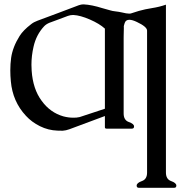

<svg xmlns="http://www.w3.org/2000/svg" viewBox="-20 -603 887 900"><path d="M559.6 -71.3Q559.6 -39.6 584 -31Q608.4 -22.5 608.4 -10.3Q608.4 0 598.1 0H479.5Q471.7 0 471.7 -6.3V-59.1L305.2 2.9Q289.1 8.8 273.9 9.8Q257.8 9.8 249 9.3Q206.1 7.8 167.2 -11.5Q128.4 -30.8 101.6 -60.1Q39.1 -127 30.8 -222.2Q28.3 -248 28.3 -272.9Q28.3 -303.2 32.2 -332Q39.6 -382.8 71.8 -434.1Q88.4 -460.9 126 -489.7Q138.2 -499.5 155.8 -505.9Q204.1 -523.9 252.7 -542Q301.3 -560.1 349.6 -578.6Q361.3 -582.5 370.1 -582.5H372.1Q409.7 -580.6 459.5 -564.9Q468.8 -562.5 497.6 -554.2Q506.3 -551.3 521.7 -549.6Q537.1 -547.9 550.3 -544.9Q573.7 -539.1 585.9 -539.1Q591.8 -539.1 595.2 -540.5Q606 -544.4 630.9 -551.8Q660.2 -560.1 693.4 -565.2Q726.6 -570.3 757.8 -581.1V205.6Q757.8 237.3 782.2 245.8Q806.6 254.4 806.6 267.1Q806.6 277.3 796.4 277.3H630.9Q620.6 277.3 620.6 267.1Q620.6 254.4 645 245.8Q669.4 237.3 669.4 206.1V-459.5Q669.4 -477.5 621.6 -500Q600.1 -510.3 586.4 -510.3Q569.3 -510.3 564.5 -495.1Q560.1 -482.4 560.1 -477.1Q560.1 -476.1 560.5 -475.6V-468.8Q560.5 -462.4 560.1 -451.7Q560.1 -445.8 559.8 -439.5Q559.6 -433.1 559.6 -425.8ZM471.7 -468.8Q446.8 -491.7 401.4 -511.5Q356 -531.2 324.2 -532.7H321.8Q310.1 -532.7 297.9 -528.3Q275.9 -520 254.4 -512Q232.9 -503.9 211.4 -496.1Q196.3 -489.7 187 -480Q149.9 -440.4 137.2 -383.8Q127.4 -341.3 127.4 -299.8Q127.4 -285.6 128.4 -271.5Q134.3 -185.5 175.3 -130.4Q215.3 -75.2 276.9 -57.6Q300.3 -51.3 323.2 -51.3Q331.1 -51.3 338.4 -51.8Q352.5 -52.7 369.6 -59.6Q377 -62 407.2 -72Q437.5 -82 471.7 -93.3Z"/></svg>

Font: Caudex
Style: Regular
Weight: 400
Version: Version 1.04